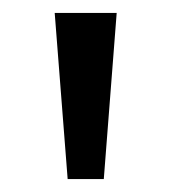

<svg xmlns="http://www.w3.org/2000/svg" viewBox="-20 -734 266 298"><path d="M161.1 -713.9 141.1 -456.1H85L64.9 -713.9Z"/></svg>

Font: Battambang
Style: Regular
Weight: 400
Foundry: Danh Hong
Version: Version 2.00 February 6, 2013